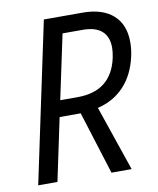

<svg xmlns="http://www.w3.org/2000/svg" viewBox="-79 -752 670 816"><g transform="rotate(-10 255.5 -344.5)"><path d="M511 -532Q511 -501 504 -470Q487 -394 442 -345.5Q397 -297 327 -280L423 1H336L251 -270H241H160L103 0H20L166 -690H333Q418 -690 464.5 -649Q511 -608 511 -532ZM431 -522Q431 -569 403.5 -593.5Q376 -618 321 -618H234L175 -340H250Q396 -340 426 -479Q431 -504 431 -522Z"/></g></svg>

Font: Decalotype
Style: Italic
Weight: 400
Italic angle: -12°
Designer: Alfredo Marco Pradil
Foundry: Alfredo Marco Pradil
Version: Version 1.0